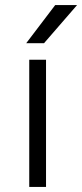

<svg xmlns="http://www.w3.org/2000/svg" viewBox="-20 -735 323 755"><path d="M95 -500H161V0H95ZM197 -715H283L153 -565H83Z"/></svg>

Font: PT Root UI
Style: Regular
Weight: 400
Designer: Vitaly Kuzmin
Foundry: ParaType Ltd.
Version: Version 2.001G